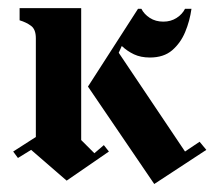

<svg xmlns="http://www.w3.org/2000/svg" viewBox="-20 -445 540 473"><path d="M144.2 0 56.7 -75.8 24.2 -55.8 12.5 -71.7 68.3 -107.5V-350.8Q68.3 -372.5 56.7 -381.2Q45 -390 28.3 -395V-425H180V-100L212.5 -67.5L235.8 -87.5L248.3 -71.7ZM360 8.3 196.7 -231.7 320 -423.3H328.3Q335 -410 349.2 -400.8Q363.3 -391.7 382.5 -391.7Q400.8 -391.7 415 -400.8Q429.2 -410 435.8 -423.3H451.7Q447.5 -393.3 436.2 -366.2Q425 -339.2 404.2 -321.2Q383.3 -303.3 349.2 -303.3Q326.7 -303.3 310 -311.2Q293.3 -319.2 280 -331.7L272.5 -315L435.8 -71.7L471.7 -95.8L488.3 -75.8Z"/></svg>

Font: Manufacturing Consent
Style: Regular
Weight: 400
Version: Version 3.000; ttfautohint (v1.8.4.7-5d5b)